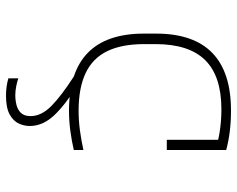

<svg xmlns="http://www.w3.org/2000/svg" viewBox="-95 -475 790 640"><g transform="rotate(90 300.0 -155.0)"><path d="M299 220Q284 220 269 218Q254 216 241 212V179Q253 183 268 186Q283 189 297 189Q314 189 330 185Q346 181 356.5 170Q367 159 367 138Q367 102 333 68.5Q299 35 235 -6L264 -18Q328 21 364 59Q400 97 400 141Q400 159 392 177Q384 195 362 207.5Q340 220 299 220ZM349 10Q92 10 92 -240V-280Q92 -530 349 -530Q421 -530 480 -514V-316H446V-506L465 -482Q439 -490 407.5 -494Q376 -498 344 -498Q234 -498 180.5 -444Q127 -390 127 -278V-241Q127 -166 150.5 -117.5Q174 -69 223.5 -45.5Q273 -22 349 -22Q382 -22 415 -26.5Q448 -31 480 -38V-6Q450 1 416.5 5.5Q383 10 349 10Z"/></g></svg>

Font: M PLUS Code Latin Expanded ExtraLight
Style: Regular
Weight: 250
Width: 7
Designer: Coji Morishita
Foundry: UNDERFOREST DESIGN
Version: Version 1.002; ttfautohint (v1.8.3)